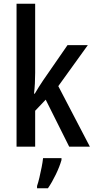

<svg xmlns="http://www.w3.org/2000/svg" viewBox="-20 -780 502 1021"><path d="M167 -392Q167 -365 165.5 -336.5Q164 -308 161 -282H165Q174 -298 186.5 -317.5Q199 -337 209 -352L339 -540H447L290 -322L458 0H348L223 -250L167 -191V0H68V-760H167ZM307 71Q297 106 277 147.5Q257 189 235 221H177V209Q183 192 189.5 164.5Q196 137 201.5 109Q207 81 209 61H307Z"/></svg>

Font: Noto Sans Hebrew Condensed Medium
Style: Regular
Weight: 500
Width: 3
Designer: Monotype Design Team
Foundry: Monotype Imaging Inc.
Version: Version 2.004; ttfautohint (v1.8.4.7-5d5b)